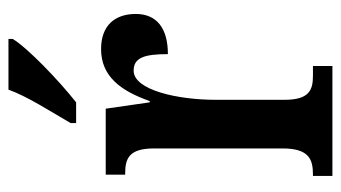

<svg xmlns="http://www.w3.org/2000/svg" viewBox="-196 -610 806 454"><g transform="rotate(-90 207.0 -383.0)"><path d="M143 -619V-606H192C244 -647 321 -721 342 -756V-766H222C206 -721 170 -666 143 -619ZM18 0H278V-46H255C222 -46 198 -54 198 -113V-276C198 -366 221 -470 267 -470C298 -470 306 -444 306 -389C368 -389 401 -416 401 -465C401 -513 375 -547 318 -547C253 -547 219 -500 195 -432H192L177 -536H21V-490H24C59 -490 83 -481 83 -422V-118C83 -55 57 -46 21 -46H18Z"/></g></svg>

Font: Noto Serif Lao ExtraCondensed SemiBold
Style: Regular
Weight: 600
Width: 2
Designer: Monotype Design Team
Foundry: Monotype Imaging Inc.
Version: Version 2.003